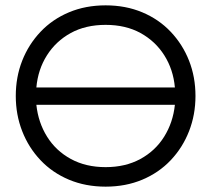

<svg xmlns="http://www.w3.org/2000/svg" viewBox="-20 -690 790 718"><path d="M375 8Q300 8 238 -18Q176 -44 131.5 -91Q87 -138 63 -199.5Q39 -261 39 -331Q39 -402 63 -463Q87 -524 131.5 -571Q176 -618 238 -644Q300 -670 375 -670Q450 -670 512 -644Q574 -618 618.5 -571Q663 -524 687 -463Q711 -402 711 -331Q711 -261 687 -199.5Q663 -138 618.5 -91Q574 -44 512 -18Q450 8 375 8ZM375 -597Q300 -597 244.5 -566.5Q189 -536 155.5 -483Q122 -430 116 -363H634Q628 -430 594.5 -483Q561 -536 505.5 -566.5Q450 -597 375 -597ZM375 -65Q449 -65 505 -95.5Q561 -126 594 -179Q627 -232 634 -298H116Q123 -232 156 -179Q189 -126 245 -95.5Q301 -65 375 -65Z"/></svg>

Font: Questrial
Style: Regular
Weight: 400
Designer: Joe Prince, Laura Meseguer
Foundry: Joe Prince, Laura Meseguer
Version: Version 2.000; ttfautohint (v1.8.3)